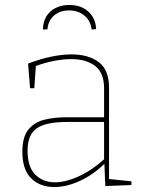

<svg xmlns="http://www.w3.org/2000/svg" viewBox="-20 -747 574 773"><path d="M419 -19 412 -27 509 -17V-2L404 2L400 -94L404 -91Q358 -45 303.5 -19.5Q249 6 198 6Q141 6 105.5 -29Q70 -64 70 -136Q70 -195 94 -225Q118 -255 158.5 -265Q199 -275 248 -275H406L399 -268V-391Q399 -454 363 -481.5Q327 -509 267 -509Q234 -509 196 -501.5Q158 -494 118 -479L125 -490L118 -392H101L93 -491Q140 -509 184.5 -518.5Q229 -528 268 -528Q336 -528 377.5 -497Q419 -466 419 -394ZM91 -140Q91 -75 122 -44Q153 -13 201 -13Q246 -13 300 -38.5Q354 -64 404 -110L399 -99V-263L406 -256H250Q165 -256 128 -230.5Q91 -205 91 -140ZM259 -727Q291 -727 314.5 -715Q338 -703 352 -681Q366 -659 367 -630L349 -628Q345 -663 320 -684Q295 -705 258 -705Q221 -705 197.5 -684.5Q174 -664 171 -629L153 -628Q153 -658 166 -680Q179 -702 203 -714.5Q227 -727 259 -727Z"/></svg>

Font: Bitter Thin Thin
Style: Regular
Weight: 250
Version: Version 2.002